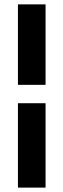

<svg xmlns="http://www.w3.org/2000/svg" viewBox="-20 -731 292 883"><path d="M62.5 131.8V-256.3H189.5V131.8ZM189.5 -340.8H62.5V-710.9H189.5Z"/></svg>

Font: RobotoInd
Style: Bold
Weight: 700
Designer: Google
Version: Version 2.001150; 2014